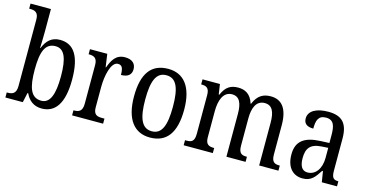

<svg xmlns="http://www.w3.org/2000/svg" viewBox="-78 -1125 2890 1501"><g transform="rotate(15 1367.5 -375.0)"><path d="M310 10C419 10 483 -76 483 -269C483 -461 423 -546 313 -546C243 -546 205 -506 180 -444H177C178 -472 180 -540 180 -575V-760H15V-719H22C60 -719 91 -710 91 -651V-113C91 -50 59 -41 22 -41H15V0H156L173 -78H179C203 -26 244 10 310 10ZM292 -48C206 -48 180 -127 180 -270C180 -414 207 -489 291 -489C363 -489 392 -418 392 -271C392 -127 363 -48 292 -48Z M555 0H806V-41H784C747 -41 717 -49 717 -108V-273C717 -362 741 -482 798 -482C831 -482 842 -459 842 -404C901 -404 926 -431 926 -472C926 -517 897 -546 838 -546C766 -546 737 -494 714 -431H711L696 -536H556V-495H559C596 -495 627 -486 627 -427V-113C627 -50 596 -41 558 -41H555Z M1186 10C1320 10 1390 -81 1390 -269C1390 -456 1313 -546 1189 -546C1053 -546 984 -456 984 -269C984 -81 1061 10 1186 10ZM1188 -41C1106 -41 1075 -119 1075 -269C1075 -418 1105 -494 1187 -494C1269 -494 1299 -418 1299 -269C1299 -119 1270 -41 1188 -41Z M1458 0H1694V-41H1692C1654 -41 1624 -49 1624 -108V-321C1624 -407 1650 -483 1721 -483C1782 -483 1804 -433 1804 -346V0H1959V-41H1956C1918 -41 1892 -50 1892 -113V-334C1892 -414 1915 -483 1986 -483C2047 -483 2069 -433 2069 -346V0H2225V-41H2223C2184 -41 2158 -50 2158 -113V-349C2158 -486 2106 -546 2018 -546C1960 -546 1913 -524 1883 -450H1879C1857 -522 1810 -546 1755 -546C1695 -546 1655 -524 1625 -454H1620L1608 -536H1467V-495H1469C1507 -495 1534 -486 1534 -426V-113C1534 -50 1509 -41 1471 -41H1458Z M2421 10C2493 10 2519 -31 2556 -87H2562L2576 0H2699V-41H2696C2658 -41 2644 -57 2644 -113V-372C2644 -499 2590 -546 2484 -546C2391 -546 2325 -513 2325 -450C2325 -408 2352 -388 2403 -388C2403 -452 2415 -497 2478 -497C2543 -497 2554 -447 2554 -373V-312L2484 -309C2353 -304 2290 -256 2290 -150C2290 -41 2347 10 2421 10ZM2447 -45C2402 -45 2382 -82 2382 -144C2382 -223 2412 -265 2504 -270L2555 -273V-191C2555 -106 2513 -45 2447 -45Z"/></g></svg>

Font: Noto Serif Myanmar Condensed
Style: Regular
Weight: 400
Width: 3
Designer: Ben Mitchell and the Monotype Design Team
Foundry: Monotype Imaging Inc.
Version: Version 2.106